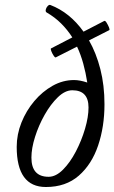

<svg xmlns="http://www.w3.org/2000/svg" viewBox="-20 -737 459 770"><path d="M164 13Q47 13 47 -148Q47 -198 66 -245.5Q85 -293 117.5 -331.5Q150 -370 191 -393Q232 -416 277 -416Q300 -416 330 -406Q324 -445 314 -481.5Q304 -518 289 -550L204 -507Q201 -505 195 -514Q189 -523 185.5 -532.5Q182 -542 185 -543L270 -587Q251 -617 225.5 -642.5Q200 -668 167 -687Q162 -690 163.5 -698Q165 -706 171 -712.5Q177 -719 182 -717Q260 -687 315 -610L398 -653Q402 -655 407.5 -646Q413 -637 417 -627.5Q421 -618 418 -616L337 -575Q366 -524 382.5 -459.5Q399 -395 399 -319Q399 -229 373.5 -153.5Q348 -78 296 -32.5Q244 13 164 13ZM175 -28Q204 -28 232.5 -56.5Q261 -85 284 -129Q307 -173 321 -220.5Q335 -268 335 -306Q335 -375 270 -375Q241 -375 212 -347Q183 -319 159 -276.5Q135 -234 120.5 -188Q106 -142 106 -105Q106 -28 175 -28Z"/></svg>

Font: Junicode
Style: Italic
Weight: 400
Italic angle: -11°
Designer: Peter S. Baker
Version: Version 2.100; ttfautohint (v1.8.4)